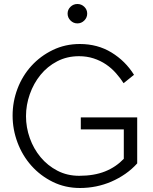

<svg xmlns="http://www.w3.org/2000/svg" viewBox="-20 -935 767 960"><path d="M380 5Q306 5 244 -25.5Q182 -56 137 -106.5Q92 -157 67.5 -222.5Q43 -288 43 -357Q43 -427 67.5 -491.5Q92 -556 137 -605.5Q182 -655 244 -685Q306 -715 379 -715Q468 -715 537.5 -672.5Q607 -630 650 -561L598 -519Q582 -544 560 -569Q538 -594 510 -613Q482 -632 448 -643Q414 -654 375 -654Q315 -654 266 -628.5Q217 -603 182.5 -560.5Q148 -518 129 -464Q110 -410 110 -354Q110 -298 129 -244.5Q148 -191 183 -149Q218 -107 267 -81.5Q316 -56 376 -56Q413 -56 445.5 -61.5Q478 -67 505.5 -78Q533 -89 556.5 -105Q580 -121 599 -141V-288H384V-348H666V-118Q640 -89 607 -66Q574 -43 537 -27Q500 -11 460.5 -3Q421 5 380 5ZM318 -867Q318 -887 332.5 -901Q347 -915 367 -915Q387 -915 401.5 -901Q416 -887 416 -867Q416 -847 401.5 -832.5Q387 -818 367 -818Q347 -818 332.5 -832.5Q318 -847 318 -867Z"/></svg>

Font: Rising Sun Light
Style: Regular
Weight: 300
Designer: Matt McInerney, Pablo Impallari, Rodrigo Fuenzalida (Raleway font), Stephen Hutchings (Greek), Cristiano Sobral (main ch
Foundry: The Rising Sun Project Authors
Version: Version 4.327; ttfautohint (v1.8.4.7-5d5b-dirty)